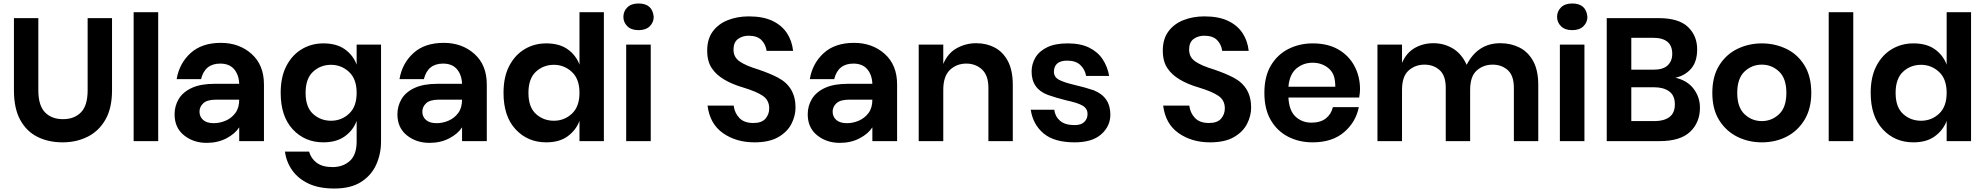

<svg xmlns="http://www.w3.org/2000/svg" viewBox="-20 -810 11397 1102"><path d="M339 7Q259 7 196 -24Q133 -55 96.5 -121Q60 -187 60 -292V-706H200V-292Q200 -205 238 -165.5Q276 -126 342 -126Q406 -126 444.5 -165Q483 -204 483 -292V-706H623V-292Q623 -190 585.5 -124Q548 -58 483.5 -25.5Q419 7 339 7Z M888 0H747V-740H888Z M1166 10Q1090 10 1036 -33.5Q982 -77 982 -154Q982 -202 1006 -242Q1030 -282 1081 -305.5Q1132 -329 1212 -329H1353Q1351 -381 1323.5 -413Q1296 -445 1244 -445Q1156 -445 1134 -356H994Q1009 -446 1073.5 -505Q1138 -564 1248 -564Q1353 -564 1424 -500.5Q1495 -437 1495 -325V0H1353V-79Q1329 -42 1279.5 -16Q1230 10 1166 10ZM1207 -103Q1242 -103 1275.5 -117.5Q1309 -132 1331 -161.5Q1353 -191 1353 -238H1220Q1169 -238 1147 -217.5Q1125 -197 1125 -169Q1125 -140 1146 -121.5Q1167 -103 1207 -103Z M1899 272Q1811 272 1751.5 244Q1692 216 1658 168.5Q1624 121 1615 60H1754Q1765 100 1798 124.5Q1831 149 1889 149Q1948 149 1987.5 114Q2027 79 2027 2V-116Q2007 -62 1959 -27.5Q1911 7 1836 7Q1730 7 1660.5 -67.5Q1591 -142 1591 -277Q1591 -369 1624 -432Q1657 -495 1712.5 -528Q1768 -561 1836 -561Q1912 -561 1959.5 -527Q2007 -493 2027 -439V-554H2167V2Q2167 73 2139.5 134.5Q2112 196 2053 234Q1994 272 1899 272ZM1880 -117Q1940 -117 1983.5 -157.5Q2027 -198 2027 -277Q2027 -357 1983 -397.5Q1939 -438 1880 -438Q1820 -438 1777 -398.5Q1734 -359 1734 -277Q1734 -195 1777 -156Q1820 -117 1880 -117Z M2445 10Q2369 10 2315 -33.5Q2261 -77 2261 -154Q2261 -202 2285 -242Q2309 -282 2360 -305.5Q2411 -329 2491 -329H2632Q2630 -381 2602.5 -413Q2575 -445 2523 -445Q2435 -445 2413 -356H2273Q2288 -446 2352.5 -505Q2417 -564 2527 -564Q2632 -564 2703 -500.5Q2774 -437 2774 -325V0H2632V-79Q2608 -42 2558.5 -16Q2509 10 2445 10ZM2486 -103Q2521 -103 2554.5 -117.5Q2588 -132 2610 -161.5Q2632 -191 2632 -238H2499Q2448 -238 2426 -217.5Q2404 -197 2404 -169Q2404 -140 2425 -121.5Q2446 -103 2486 -103Z M3115 7Q3009 7 2939.5 -67.5Q2870 -142 2870 -277Q2870 -369 2903 -432Q2936 -495 2991.5 -528Q3047 -561 3115 -561Q3191 -561 3238.5 -527Q3286 -493 3306 -439V-740H3446V0H3306V-116Q3286 -63 3238.5 -28Q3191 7 3115 7ZM3159 -117Q3219 -117 3262.5 -157.5Q3306 -198 3306 -277Q3306 -357 3262 -397.5Q3218 -438 3159 -438Q3099 -438 3056 -398.5Q3013 -359 3013 -277Q3013 -195 3056 -156Q3099 -117 3159 -117Z M3645 -637Q3603 -637 3580.5 -659.5Q3558 -682 3558 -713Q3558 -745 3580.5 -767.5Q3603 -790 3645 -790Q3725 -790 3732 -713Q3732 -682 3709.5 -659.5Q3687 -637 3645 -637ZM3715 0H3574V-554H3715Z M4310 7Q4205 7 4129.5 -46Q4054 -99 4041 -204H4191Q4196 -162 4223.5 -133Q4251 -104 4304 -104Q4352 -104 4373.5 -129Q4395 -154 4395 -188Q4395 -234 4359.5 -259Q4324 -284 4248 -307Q4115 -346 4068 -415Q4039 -454 4039 -520Q4039 -586 4071 -629.5Q4103 -673 4157.5 -694.5Q4212 -716 4278 -716Q4360 -716 4414 -690Q4468 -664 4497 -619.5Q4526 -575 4532 -518H4380Q4375 -555 4350.5 -580Q4326 -605 4277 -605Q4241 -605 4215.5 -586Q4190 -567 4190 -525Q4190 -482 4225 -457.5Q4260 -433 4333 -411Q4403 -387 4446 -364Q4546 -311 4546 -193Q4546 -145 4522.5 -99Q4499 -53 4447 -23Q4395 7 4310 7Z M4800 10Q4724 10 4670 -33.5Q4616 -77 4616 -154Q4616 -202 4640 -242Q4664 -282 4715 -305.5Q4766 -329 4846 -329H4987Q4985 -381 4957.5 -413Q4930 -445 4878 -445Q4790 -445 4768 -356H4628Q4643 -446 4707.5 -505Q4772 -564 4882 -564Q4987 -564 5058 -500.5Q5129 -437 5129 -325V0H4987V-79Q4963 -42 4913.5 -16Q4864 10 4800 10ZM4841 -103Q4876 -103 4909.5 -117.5Q4943 -132 4965 -161.5Q4987 -191 4987 -238H4854Q4803 -238 4781 -217.5Q4759 -197 4759 -169Q4759 -140 4780 -121.5Q4801 -103 4841 -103Z M5793 0H5653V-306Q5653 -377 5616.5 -411Q5580 -445 5526 -445Q5471 -445 5432.5 -409Q5394 -373 5394 -294V0H5253V-554H5394V-443Q5420 -505 5471.5 -533.5Q5523 -562 5583 -562Q5642 -562 5689.5 -537Q5737 -512 5765 -459Q5793 -406 5793 -322Z M6148 7Q6031 7 5970 -44Q5909 -95 5896 -180H6031Q6036 -141 6064.5 -116.5Q6093 -92 6148 -92Q6186 -92 6204 -110.5Q6222 -129 6222 -155Q6222 -187 6194 -203.5Q6166 -220 6100 -234Q6040 -249 5995 -265Q5901 -300 5901 -399Q5901 -443 5923 -480Q5945 -517 5991 -539Q6037 -561 6108 -561Q6182 -561 6231.5 -536.5Q6281 -512 6309 -469.5Q6337 -427 6346 -374H6214Q6207 -412 6180.5 -437Q6154 -462 6105 -462Q6031 -462 6029 -399Q6029 -368 6057.5 -352.5Q6086 -337 6148 -322.5Q6210 -308 6257 -292Q6353 -254 6353 -152Q6353 -86 6301 -39.5Q6249 7 6148 7Z M6925 7Q6820 7 6744.5 -46Q6669 -99 6656 -204H6806Q6811 -162 6838.5 -133Q6866 -104 6919 -104Q6967 -104 6988.5 -129Q7010 -154 7010 -188Q7010 -234 6974.5 -259Q6939 -284 6863 -307Q6730 -346 6683 -415Q6654 -454 6654 -520Q6654 -586 6686 -629.5Q6718 -673 6772.5 -694.5Q6827 -716 6893 -716Q6975 -716 7029 -690Q7083 -664 7112 -619.5Q7141 -575 7147 -518H6995Q6990 -555 6965.5 -580Q6941 -605 6892 -605Q6856 -605 6830.5 -586Q6805 -567 6805 -525Q6805 -482 6840 -457.5Q6875 -433 6948 -411Q7018 -387 7061 -364Q7161 -311 7161 -193Q7161 -145 7137.5 -99Q7114 -53 7062 -23Q7010 7 6925 7Z M7514 7Q7436 7 7373 -25.5Q7310 -58 7273.5 -121Q7237 -184 7237 -277Q7237 -373 7275.5 -436Q7314 -499 7377 -530Q7440 -561 7514 -561Q7602 -561 7662.5 -525.5Q7723 -490 7754.5 -430Q7786 -370 7786 -298Q7786 -277 7781 -250H7375Q7379 -174 7416.5 -140Q7454 -106 7507 -106Q7559 -106 7590 -130.5Q7621 -155 7630 -195H7779Q7762 -109 7694 -51Q7626 7 7514 7ZM7644 -312Q7644 -347 7636.5 -371.5Q7629 -396 7609 -415Q7570 -450 7514 -450Q7460 -450 7420.5 -416.5Q7381 -383 7375 -312Z M8809 0H8669V-306Q8669 -376 8634 -407.5Q8599 -439 8547 -439Q8494 -439 8456 -405.5Q8418 -372 8418 -294V0H8278V-306Q8278 -376 8243 -407.5Q8208 -439 8156 -439Q8103 -439 8065 -405.5Q8027 -372 8027 -294V0H7886V-554H8027V-449Q8052 -507 8100 -534.5Q8148 -562 8207 -562Q8268 -562 8318.5 -532Q8369 -502 8398 -438Q8462 -562 8591 -562Q8652 -562 8701.5 -537Q8751 -512 8780 -459Q8809 -406 8809 -322Z M9004 -637Q8962 -637 8939.5 -659.5Q8917 -682 8917 -713Q8917 -745 8939.5 -767.5Q8962 -790 9004 -790Q9084 -790 9091 -713Q9091 -682 9068.5 -659.5Q9046 -637 9004 -637ZM9074 0H8933V-554H9074Z M9505 0H9202V-706H9499Q9615 -706 9668 -655.5Q9721 -605 9721 -527Q9721 -455 9685.5 -415Q9650 -375 9596 -364Q9665 -348 9701 -300Q9737 -252 9737 -192Q9737 -107 9680.5 -53.5Q9624 0 9505 0ZM9470 -410Q9526 -410 9552 -435Q9578 -460 9578 -501Q9578 -593 9468 -593H9343V-410ZM9477 -115Q9530 -115 9561.5 -138Q9593 -161 9593 -211Q9593 -262 9560.5 -285.5Q9528 -309 9476 -309H9343V-115Z M10092 7Q10016 7 9951.5 -25Q9887 -57 9847.5 -120Q9808 -183 9808 -277Q9808 -371 9847.5 -434.5Q9887 -498 9952 -529.5Q10017 -561 10092 -561Q10167 -561 10232 -530Q10297 -499 10336.5 -435.5Q10376 -372 10376 -277Q10376 -187 10338 -123.5Q10300 -60 10236 -26.5Q10172 7 10092 7ZM10092 -115Q10149 -115 10191 -154.5Q10233 -194 10233 -277Q10233 -360 10191 -399.5Q10149 -439 10092 -439Q10035 -439 9993 -399.5Q9951 -360 9951 -277Q9951 -194 9993 -154.5Q10035 -115 10092 -115Z M10617 0H10476V-740H10617Z M10962 7Q10856 7 10786.5 -67.5Q10717 -142 10717 -277Q10717 -369 10750 -432Q10783 -495 10838.5 -528Q10894 -561 10962 -561Q11038 -561 11085.5 -527Q11133 -493 11153 -439V-740H11293V0H11153V-116Q11133 -63 11085.5 -28Q11038 7 10962 7ZM11006 -117Q11066 -117 11109.5 -157.5Q11153 -198 11153 -277Q11153 -357 11109 -397.5Q11065 -438 11006 -438Q10946 -438 10903 -398.5Q10860 -359 10860 -277Q10860 -195 10903 -156Q10946 -117 11006 -117Z"/></svg>

Font: Ulagadi Sans SemiBold
Style: Regular
Weight: 600
Designer: Ninad Kale (Devanagari), Jonny Pinhorn (Latin)
Foundry: Indian Type Foundry
Version: Version 3.01;March 29, 2020;FontCreator 12.0.0.2522 64-bit; 